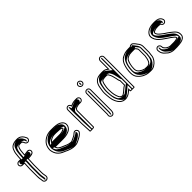

<svg xmlns="http://www.w3.org/2000/svg" viewBox="175 -1800 2947 2947"><g transform="rotate(-45 1648.0 -326.5)"><path d="M238.4 -374.2C245.3 -374.7 254.5 -375.6 264 -376.9C296.9 -379.6 336.7 -382.3 351.2 -409.5C371.5 -447.7 338 -488.7 291.6 -476.7C275.8 -473.6 260.3 -471.1 240.5 -469C240.7 -473.6 241 -478.4 241.5 -483.6L243.7 -508.9C244.4 -516.1 245.1 -523.1 245.9 -529.8L248.1 -551.7C250.3 -567.8 255.3 -583 260.8 -597.8C270 -617.4 271.1 -621.8 303 -625H325.8C326.7 -624.8 332.7 -623.6 335.8 -623H336.3C344.5 -620.2 352.3 -608.6 356.6 -598.6L361.6 -586.5C370.3 -568 395.7 -548.4 425.1 -561.7C443.5 -570 464 -596.3 450.3 -625.6L445.4 -636.4C441.2 -647 435.9 -656.5 429.5 -665C406 -697.3 375.7 -722 319.1 -722C244.8 -722 191.6 -698.8 168.6 -648.4C158.3 -624.3 147.4 -593.5 145 -562.1L143.1 -540.5C141.8 -532.7 140.7 -523.6 140 -514.8V-514.5C140 -498.7 137 -479.2 137 -463V-461.5H98.5C72.2 -461.5 50 -440.5 50 -414.9C50 -389.5 71.9 -367.3 98.5 -367.3H135.8C135.8 -366.8 136 -362.9 136 -361C136 -326.2 131 -289.2 131 -252.1V-90.8C131 -71.8 131.7 -51.5 135.1 -34.4C136.1 -24.5 141 -9 141 0.5V7.5C141 34.1 163.8 56 192 56C221 56 244.8 33.8 244.8 7.5V0.5C244.8 -8.6 243.2 -19.1 240.2 -30.2C236.1 -48.6 233.8 -67 233.8 -89.8V-252.1C233.8 -288.5 239.3 -327.6 239.3 -364.7V-365.2C238.9 -368.3 238.6 -370.6 238.4 -374.2ZM223.4 -373.2C223.6 -370 224.2 -365.1 224.3 -364.2C224.2 -327.8 218.8 -289.9 218.8 -252.1V-89.8C218.8 -65.9 221.1 -46.6 225.7 -26.6C228.5 -15.8 229.8 -7 229.8 0.5V7.5C229.8 24.4 213.7 41 192 41C171.5 41 156 25.1 156 7.5V0.5C156 -13.1 150.8 -28.6 150 -36C148.3 -52 146 -71.3 146 -90.8V-252.1C146 -287.9 151 -324.8 151 -361C151 -363.8 150.8 -367.2 150.7 -368.4L149.7 -382.3H98.5C80.2 -382.3 65 -398 65 -414.9C65 -431.6 80 -446.5 98.5 -446.5H152V-463C152 -484.8 154.6 -517.7 158 -538.6L160 -560.9C162.2 -589.7 172.4 -619.3 182.3 -642.4C201.7 -685 247.4 -707 319.1 -707C370.5 -707 395.5 -686.3 417.5 -656C423.2 -648.4 427.8 -640.1 431.6 -630.6L436.7 -619.4C445.8 -599.9 432.1 -581.3 418.9 -575.3C399.1 -566.4 381.6 -579.7 375.4 -592.6L370.4 -604.4C365.6 -615.7 357.4 -631.8 341 -637.2C335.2 -639.2 329.3 -639.6 327.4 -640H302.3C267.5 -636.5 257.2 -625.4 247.2 -604.2C240.3 -589.6 235.7 -571.8 233.2 -553.5L231 -531.4C230.2 -524.7 229.5 -517.7 228.7 -510.3L226.5 -485C226 -479.6 225.7 -474.3 225.5 -469.6L224.9 -452.3L242.1 -454.1C262.3 -456.2 278.4 -458.8 294.4 -462C327.1 -468.3 353.8 -446.5 337.9 -416.5C327 -395.9 274.7 -391.9 237.3 -389.1L222.5 -388ZM362.9 -634.2C390.5 -625 391.8 -611 396.1 -600.9L401.1 -588.9C402.2 -586.6 403.7 -584 405.8 -581.3C413.7 -591.5 418.5 -606.9 410.9 -623.1L405.9 -634.1C401.8 -644.4 396.9 -653 391 -661C365.9 -695.5 338.9 -707 319.1 -707C274.5 -707 230.2 -694.5 208.1 -646C197.9 -622.4 187.3 -592 185 -561.7L183 -539.8C181.8 -532 180.6 -522.8 180 -514.6C180 -498 177 -478.6 177 -463V-446.5H107C99.9 -442.2 90 -429.6 90 -414.9C90 -400.4 99.4 -387.3 107.5 -382.3H174.7L175.8 -367.7C175.8 -367 176 -363.2 176 -361C176 -325.7 171 -288.7 171 -252.1V-90.8C171 -71.7 171.7 -52.2 175 -35.3C176 -25.7 181 -10.7 181 0.5V7.5C181 18.9 185.7 28.8 192.6 35.6C199 29.6 204.8 18.8 204.8 7.5V0.5C204.8 -8 203.3 -17.8 200.4 -28.8C196.1 -47.8 193.8 -66.6 193.8 -89.8V-252.1C193.8 -289.1 199.3 -328 199.3 -364.8C199 -367 198.6 -370.4 198.4 -373.8L197.6 -386.4L230.7 -388.9C235.3 -389.2 242.8 -390 249.7 -390.9C282.7 -395.7 300.3 -390.5 311.9 -412.4C322.5 -432.3 315 -453.2 303.3 -462.1C288 -459.3 271 -456.6 251.2 -454.6L199.8 -449.3L200.5 -469.3C200.7 -473.9 201 -478.9 201.5 -484.2L203.7 -509.4C204.4 -516.7 205.2 -523.7 205.9 -530.4L208.1 -552.4C210.5 -569.6 215.5 -584.4 221.3 -600.2C226.9 -612.2 226.8 -621.9 250.4 -631C265.1 -636.7 281.6 -638.4 297.7 -640H336.7C344.5 -638.3 354.3 -637.1 362.9 -634.2Z M693.5 -325.6C720.7 -341.8 743.9 -354.5 786.3 -354.5H815.8C827.7 -354.5 877.7 -351.6 886.5 -350.6C889.3 -350.3 927 -342.8 927 -338.2L928.1 -336.2V-335C928.1 -333.6 926.3 -331.2 923.3 -329.3C901.5 -317.1 881.4 -310.8 848.1 -307.5L673.4 -307.5C674.5 -309 692.6 -327 693.5 -325.6ZM692.3 -170.4C677.7 -177.4 667.4 -191.2 659.3 -210.5H826.3C856.2 -210.5 886.9 -213.6 910.8 -219.8L929.8 -225.8C975.9 -237.9 1016.6 -269.9 1025.9 -318.7C1036.5 -379.5 996.6 -411 961.8 -429.6C927.3 -447.2 869.6 -451.5 815.8 -451.5H786.3C733.2 -451.5 695.1 -438.7 659.8 -419.5C599.5 -383.4 554 -330.7 554 -235V-234.7L554 -234.5C554.7 -224.4 557.3 -212.4 561.3 -199C571.2 -161.2 589.3 -131.3 614.3 -108.6C646.3 -76.6 684.9 -64.3 728 -45.2L751.1 -34.3C764.7 -27.9 781.7 -22 796.8 -17.8L813.8 -13.7C848.5 -4.8 903.5 -2.2 937 -16.1C965.8 -28 992.9 -43.1 1019.2 -57.5C1035.5 -67 1052.2 -80.1 1064.8 -92.7C1074.4 -102.3 1086 -114.6 1086 -134C1086 -160.6 1064.1 -182.5 1037.5 -182.5C1024.3 -182.5 1012.5 -177.6 1003.2 -168.3C988.8 -153.9 973 -141.4 952.6 -132.8L912.4 -113.7C902.3 -108.9 896.5 -104.8 887.5 -102.5H868.8C856 -103.7 854 -104.4 841.8 -106.3L824.3 -111.2C819.5 -112.5 814 -114.1 807.7 -116.1C791.4 -121.3 760 -139.7 738.2 -146.1C721.5 -152 706.6 -160.7 692.3 -170.4ZM888.2 -365.5C878 -366.7 829.1 -369.5 815.8 -369.5H786.3C741.6 -369.5 714 -355.2 687.8 -339.7C675.3 -334.5 665.2 -321.5 661.5 -316.5L643.3 -292.5L848.8 -292.5C883.7 -295.9 906.9 -302.9 930.6 -316.2C935.4 -318.9 943.1 -323.5 943.1 -335V-339.9C938.2 -364.5 888.6 -366.5 888.2 -365.5ZM684.9 -157.4C700.9 -146.6 715 -138.5 733.2 -132C751.9 -125.3 783.5 -108 803.2 -101.8C809.6 -99.8 815.4 -98.1 820.3 -96.7L838.6 -91.6C850.6 -89.7 854.4 -88.7 868.2 -87.5H889.4C902 -90.8 909.6 -95.8 918.8 -100.2L958.7 -119.1C982.7 -129.5 998.5 -142.4 1013.8 -157.7C1020.4 -164.3 1028.1 -167.5 1037.5 -167.5C1055.8 -167.5 1071 -152.3 1071 -134C1071 -121.2 1063.8 -112.9 1054.2 -103.3C1042.6 -91.7 1026.4 -79.1 1011.8 -70.5C985.9 -56.4 958.9 -41.4 931.3 -30C902.9 -18.2 849.9 -19.9 817.4 -28.3L800.6 -32.3C784.9 -36.8 770 -41.9 757.5 -47.8L734.3 -58.9C689.6 -78.7 654 -90.1 624.9 -119.2C602.5 -141.6 585.5 -166 575.7 -203C571.8 -216.2 569.6 -227.3 569 -235.3C569.4 -326.2 610.5 -372.3 667.2 -406.5C701.7 -425.1 735.8 -436.5 786.3 -436.5H815.8C868.9 -436.5 925.2 -431.5 954.9 -416.3C988 -398.6 1020 -372.6 1011.1 -321.3C1003.2 -279.9 968.1 -251.3 925.7 -240.2L906.7 -234.2C883.7 -228.4 855.1 -225.5 826.3 -225.5H636.7L645.5 -204.7C654.2 -184 666 -167.2 684.9 -157.4ZM620.6 -292.5 634.9 -311.6C638.2 -316 648.8 -328.3 664 -336.2C688.6 -350.7 720.6 -369.5 786.3 -369.5H815.8C837 -369.5 880.7 -367 898 -364.9C906.8 -364 955.6 -360.3 966.2 -341.3C967 -339.9 967.4 -339 968.1 -337.7V-335C968.1 -329.6 964.4 -325.9 957.7 -321.7C932.8 -305.9 898 -296.9 853.2 -292.5ZM658.7 -162.2C637.3 -173.3 628 -188.8 619.8 -208.2L612.5 -225.5H826.3C848.4 -225.5 870.4 -227.8 886.7 -231.8L905.4 -237.7C935.7 -245.7 976.9 -272.1 986 -319.7C996 -377.4 959.4 -404.7 929.3 -420.9C906.8 -432.2 865.8 -436.5 815.8 -436.5H786.3C753.3 -436.5 726.4 -429.2 693.2 -411.3C638.4 -378.2 594 -328.9 594 -234.9C594.7 -225.3 597 -213.9 601.1 -200.5C610.8 -163.4 628 -135.4 651.5 -114.1C681.5 -84.2 711.8 -75.6 759 -54.8L782.5 -43.6C793 -38.6 806 -34.1 819.6 -30.1L835.8 -26.3C861.5 -19.6 892.2 -19.9 907.3 -26.2C933.3 -36.9 959.2 -51.2 985.9 -65.8C999.2 -73.6 1015.7 -86.3 1027.4 -98C1036.6 -107.2 1046 -116.8 1046 -134C1046 -144 1042.7 -152.7 1037.2 -159.7C1023 -146 1008.3 -134 983.3 -123.2L943.8 -104.4C936.6 -101 930.7 -95.4 910.2 -90.1L900 -87.5H864.1C845.3 -89.2 833.6 -91.3 821.7 -93.2L800.8 -99.1C795.1 -100.6 788.7 -102.5 782 -104.6C755.6 -113 725.6 -130.8 713.7 -134.3C691 -140.9 674.2 -151.8 658.7 -162.2Z M1195 -26V-10.5C1195 3.4 1214.5 0 1223 0C1228.3 0 1292 4 1292 -16.5V-372C1293.7 -376.9 1293.5 -378.5 1293.7 -378.4C1298.6 -395.5 1319.7 -408.8 1342.6 -412.1C1355.7 -414 1362.4 -418 1376.5 -418H1411.5C1437.3 -418 1460 -440.3 1460 -466.5C1460 -492.7 1437.4 -515 1411.5 -515H1376.5C1338.7 -515 1309.1 -504.8 1280.2 -492.4C1274.2 -512.6 1256.6 -529 1233.5 -529C1206.9 -529 1185 -507.1 1185 -480.5V-357.5C1185 -329.7 1187 -304.2 1187 -275.5V-194.5C1187 -184.3 1187.3 -172.9 1188 -160.1L1190 -126C1190.7 -116.7 1191 -108 1191 -99.5C1191 -86.3 1194 -51.2 1194 -41.5V-40.9C1194.6 -37.1 1195 -32.5 1195 -26ZM1206 -99.5C1206 -108.3 1205.7 -117.6 1205 -127L1203 -160.9C1202.3 -173.5 1202 -184.6 1202 -194.5V-275.5C1202 -304.9 1200 -330.5 1200 -357.5V-480.5C1200 -498.8 1215.2 -514 1233.5 -514C1248.9 -514 1261.4 -503.1 1265.9 -488.1L1270.7 -472L1286.2 -478.6C1314.4 -490.7 1341.5 -500 1376.5 -500H1411.5C1429 -500 1445 -484.2 1445 -466.5C1445 -448.8 1429 -433 1411.5 -433H1376.5C1359 -433 1350.4 -428.4 1340.4 -426.9C1313.8 -423.1 1287.6 -408.8 1279.1 -382C1278.3 -378.5 1278.8 -379.5 1277 -374.5V-19.5C1265.4 -14.1 1228.3 -15 1223 -15C1218.2 -15 1213.4 -14.6 1210 -14.7V-26C1210 -45.4 1206 -79.1 1206 -99.5ZM1235 -26V-14.7C1240.6 -14.6 1248.8 -14.9 1251.8 -15.4C1251.9 -15.6 1252 -16 1252 -16.5V-373C1253.8 -378.2 1252.7 -376.9 1254.2 -380.8C1260.3 -399.8 1280.5 -418.9 1328.5 -426.1C1328.5 -426.1 1338.3 -433 1376.5 -433H1402.1C1410 -438 1420 -451.3 1420 -466.5C1420 -481.5 1410.5 -494.7 1402.1 -500H1376.5C1359.5 -500 1339 -494.8 1310.3 -482.5L1250.6 -457L1240.5 -490.8C1238.9 -496.2 1236.6 -500.7 1233.2 -505.4C1228.4 -498.9 1225 -490.1 1225 -480.5V-357.5C1225 -330 1227 -304.5 1227 -275.5V-194.5C1227 -184.4 1227.3 -173.1 1228 -160.4L1230 -126.4C1230.7 -117.1 1231 -108.1 1231 -99.5C1231 -86.7 1234 -52.1 1234 -41.3C1234.6 -37.6 1235 -32.4 1235 -26Z M1567 -1.6C1567 -1.6 1565.3 3.5 1564.2 7.7C1557 36.4 1576.8 61.1 1598.5 67.2C1641.3 79.3 1664 39.9 1664 -1.5V-455.9C1664 -481.8 1642.1 -503 1615.5 -503C1588.9 -503 1567 -481.8 1567 -455.9ZM1610.5 -580C1637.1 -580 1659 -601.9 1659 -628.5C1659 -656 1635.1 -680 1607.5 -680C1580.9 -680 1559 -658.1 1559 -631.5C1559 -604 1582.9 -580 1610.5 -580ZM1582 0.9V-455.9C1582 -473.1 1596.8 -488 1615.5 -488C1634.2 -488 1649 -473.1 1649 -455.9V-1.5C1649 33.9 1632.4 61.2 1602.5 52.8C1587.8 48.6 1573.8 31.1 1578.8 11.3C1580.2 5.5 1581 3.8 1582 0.9ZM1610.5 -595C1591.4 -595 1574 -612.4 1574 -631.5C1574 -649.8 1589.2 -665 1607.5 -665C1626.6 -665 1644 -647.6 1644 -628.5C1644 -610.2 1628.8 -595 1610.5 -595ZM1611.4 45.3C1618.9 34.4 1624 16.5 1624 -1.5V-455.9C1624 -465.4 1620.6 -474 1615.5 -480.4C1610.9 -474.6 1607 -465.4 1607 -455.9V-0.6C1601.6 15.4 1601.9 32.7 1611.4 45.3ZM1610 -602.6C1615 -608.9 1619 -618.4 1619 -628.5C1619 -639.6 1614.5 -649.9 1608 -657.4C1603 -651.1 1599 -641.6 1599 -631.5C1599 -620.4 1603.5 -610.1 1610 -602.6Z M1946.8 -428H1988.9C1992.1 -426.7 1998.6 -423.5 2003.2 -421C2008.2 -413.8 2014.2 -402.5 2020.3 -391.4L2024.4 -382.1C2025.8 -377.7 2027.2 -374 2030 -367.8L2034.1 -356.6C2038.1 -338.5 2043.9 -314.4 2050.2 -293.8C2053.3 -275 2056.6 -246.9 2069 -229V-140.8C2026.2 -116.5 2000.7 -82.6 1961.4 -57.6C1955.1 -53.5 1944.4 -48 1940.8 -48H1936.2C1915.1 -52.1 1902.4 -63 1893.2 -79.7C1873.3 -121.4 1861 -174.5 1861 -236.5V-236.8L1861 -237C1860.3 -246.2 1860 -255.3 1860 -264.5C1860 -290.5 1864.4 -315.7 1868.8 -337.8C1872.2 -351.5 1872.4 -362.4 1875.6 -372.1L1881.1 -388.6C1887.5 -406.7 1895.7 -423 1914.4 -423H1915.7C1925.2 -425.8 1932.4 -426.6 1946.8 -428ZM2166 -663.5C2166 -690.1 2143.2 -712 2117 -712C2090.7 -712 2069 -689.8 2069 -663.5V-495.5C2063.7 -499.8 2054.6 -506.1 2045 -511.1C2022 -522.6 2006.5 -525 1979.4 -525H1960.6C1945.6 -525 1927.5 -523.3 1914.6 -522C1828.6 -513 1789 -455.1 1777.1 -379.4C1772.9 -346.7 1763 -311.7 1763 -271.3C1763 -260.7 1763.3 -250.2 1764 -239.7L1766 -208.5C1768.3 -172.7 1772.8 -141.7 1780.3 -110.6C1802.9 -40.7 1848.1 48.3 1957.6 32.9C2007.8 24.6 2039.7 -4.6 2069 -29.4V-10.5C2069 2.2 2090.2 0.8 2103.3 0C2108.7 0.1 2113.9 0 2118.6 -0.1C2123.4 0 2128.7 0.1 2134.1 0C2146.3 0.7 2166 1.9 2166 -10.3ZM1913.6 -438C1883.3 -437 1873.1 -410.9 1866.9 -393.5L1861.4 -376.9C1857.1 -364 1857.2 -353.3 1854.3 -341.5C1848.7 -319.4 1845 -292.1 1845 -264.5C1845 -255.2 1845.4 -245.1 1846 -236.2C1846.2 -170.8 1858.7 -117.3 1879.7 -73.3C1889.7 -52.3 1909 -38 1934.7 -33H1940.8C1953 -33 1962.3 -40.3 1969.5 -45C2011.6 -71.8 2036.8 -105.2 2076.4 -127.8L2084 -132.1V-233.7C2073.4 -248.9 2068.6 -274.3 2064.8 -297.2C2058.5 -317.8 2052.7 -342.2 2048.6 -360.8L2043.9 -373.5C2041.1 -379.7 2039.9 -382.9 2038.4 -387.4L2033.8 -398.1C2026.9 -410.6 2020.5 -422.5 2013.4 -432.5C2006.3 -436.4 1998.4 -440.3 1991.8 -443H1946C1932.6 -441.7 1923.6 -440.7 1913.6 -438ZM2134.4 -15 2133.8 -15C2128.8 -14.9 2123.7 -15 2118.9 -15.1L2118.6 -15.1L2118.3 -15.1C2113.6 -15 2108.6 -14.9 2103.6 -15L2103.1 -15C2096.6 -14.6 2088.5 -14.4 2084 -14.9V-61.8L2059.3 -40.9C2029.6 -15.7 2000.4 10.6 1955.3 18.1C1857.9 31.7 1817 -46.2 1794.7 -114.7C1787.4 -145.4 1783.2 -174.5 1781 -209.5L1779 -240.6C1778.3 -250.8 1778 -261.1 1778 -271.3C1778 -309.2 1787.6 -343.4 1791.9 -377.3C1803.2 -448.5 1838.2 -498.9 1916.1 -507C1928.9 -508.3 1946.7 -510 1960.6 -510H1979.4C2005.6 -510 2017.2 -508.2 2038.1 -497.7C2046.5 -493.4 2055.3 -487.4 2059.5 -483.9L2084 -464V-663.5C2084 -681.6 2099.2 -697 2117 -697C2135 -697 2151 -681.4 2151 -663.5V-14.9C2146.5 -14.3 2140 -14.7 2134.4 -15ZM1941.5 -443H2006.5L2018.3 -438.1C2025.5 -435.2 2033.2 -431.2 2040.1 -427.4C2046.8 -417.8 2052.5 -407.2 2059.6 -394.1L2064 -384.2C2065.7 -379.1 2066.4 -376.9 2069.6 -370.1L2073.9 -358.2C2078 -339.9 2083.7 -315.7 2090 -295.1C2093.4 -274.7 2097.9 -246.8 2109 -230.9V-136.4C2067.8 -112.9 2041.6 -79.1 1995.9 -50.1C1993.4 -48.4 1988.8 -33 1940.8 -33H1926.4L1917.7 -34.7C1876.3 -42.8 1863.5 -59.4 1853.9 -76.9C1833.3 -120.1 1821 -173.5 1821 -236.6C1820.3 -246 1820 -255.2 1820 -264.5C1820 -291.2 1824.4 -316.5 1829 -339.1C1832.3 -352.4 1832.2 -362.9 1835.9 -374L1841.4 -390.5C1846.1 -403.5 1841.1 -430.3 1900.3 -437.3C1915.8 -440.8 1928 -441.6 1941.5 -443ZM2118.5 -15.1C2121 -15 2123.7 -15 2126 -15V-663.5C2126 -673.2 2122.7 -681.6 2117.3 -688.6C2112.6 -682.3 2109 -673.1 2109 -663.5V-427.1L2032.7 -489.3C2028.5 -492.7 2020.7 -498 2012.7 -502.2C1994.4 -511.3 1996.5 -510 1979.4 -510H1960.6C1953.4 -510 1937.1 -508.7 1925.1 -507.5C1876.9 -502.4 1829.3 -456.4 1817 -378.6C1812.8 -345.5 1803 -310.7 1803 -271.3C1803 -260.9 1803.3 -250.4 1804 -240L1806 -208.9C1808.3 -173.4 1812.6 -143.1 1820 -112.2C1844.3 -37.7 1896.5 21.5 1936.1 19.6C1968 18 2000.5 -8.5 2032.4 -35.5L2109 -100.5V-14.9C2110.3 -14.9 2116 -15 2118.5 -15.1Z M2609 -362.5V-250.5C2609 -245.4 2609.2 -241.6 2610 -235.1C2610 -234.6 2609.3 -229.5 2608.1 -224.9C2600.5 -167.3 2586.2 -95 2527 -95H2511.9C2507.3 -95 2499.8 -95.3 2490.6 -96H2477.1C2458.9 -99.5 2428.7 -111.2 2418.3 -120.8C2412.7 -126 2403.6 -129.6 2395.9 -133.6C2377 -151.9 2362 -165.8 2362 -206.5C2362 -266.4 2375 -319.7 2395 -361.3C2406.8 -383.1 2434.2 -396.5 2465.4 -406.2L2475.4 -408.1C2483.5 -409 2503.2 -411 2511.9 -411H2575.7C2577.2 -411 2578 -411 2579.9 -411.2C2589.4 -396.2 2609 -381.1 2609 -362.5ZM2706 -243.1V-351.9C2706 -389.6 2689.1 -416.9 2671.3 -438C2655.4 -456.8 2649.3 -472.6 2629.5 -490.3L2620.5 -498.1C2598.4 -518.3 2567.1 -509.5 2548.6 -493.5H2511.9C2483.4 -493.5 2456.2 -489.5 2433.8 -484.4L2406.2 -474.5C2395.8 -470.5 2385.8 -466.1 2377 -461.6C2330.3 -438.9 2303.7 -397.2 2287.3 -345.5C2273.9 -303.1 2265 -254.3 2265 -200.6C2265 -146.5 2281.5 -108.6 2310.2 -80.8C2321.4 -69.9 2331.6 -56.5 2347.8 -47.6C2355.5 -43.3 2363 -37 2372.8 -31C2404.2 -15.7 2437.1 1 2488.9 1C2499.1 1.7 2506.5 2 2511.9 2H2527C2560 2 2581.8 -7.6 2602.9 -19.9C2626.2 -33.8 2647.9 -53.3 2663.7 -74.9C2680.7 -99.8 2699 -130.9 2699 -170.8C2699 -184.3 2707 -215.8 2707 -233.4V-234.2C2706.4 -237.1 2706 -240.2 2706 -243.1ZM2575.7 -426H2511.9C2501.3 -426 2481.9 -423.9 2473.2 -422.9L2461.8 -420.8C2429.5 -410.8 2397.2 -396.8 2381.8 -368.4C2371.4 -349.1 2364.4 -330.7 2359.1 -306C2353 -273.1 2347 -245.4 2347 -206.5C2347 -161.1 2366.6 -141.2 2385.4 -122.8C2391.4 -116.9 2405.6 -112.1 2408.1 -109.8C2419.9 -98.9 2432.9 -95 2448 -89.4C2459 -84.9 2466.3 -82.8 2475.7 -81H2490.1C2500.7 -80.2 2506.3 -80 2511.9 -80H2527C2602 -80 2615.8 -169.6 2622.9 -222.1C2624.7 -230.2 2624.8 -230.7 2625 -235.7C2624.3 -241.9 2624 -245.8 2624 -250.5V-362.5C2624 -390.5 2599 -409.1 2592.6 -419.2L2587.7 -426.9C2583.9 -426.6 2579.3 -426 2575.7 -426ZM2489.4 -14H2488.9C2440.9 -14 2410.2 -29.5 2380 -44.2C2371 -49.7 2364.5 -55.4 2355.1 -60.7C2342.1 -67.9 2333.1 -79.5 2320.6 -91.6C2295 -116.4 2280 -149.7 2280 -200.6C2280 -252.6 2288.6 -300 2301.6 -341C2317.3 -390.6 2341.6 -427.7 2383.8 -448.2C2392.2 -452.5 2401.6 -456.6 2411.4 -460.4L2438 -470C2461 -475.1 2484.9 -478.5 2511.9 -478.5H2554.1C2569.7 -491.9 2593.4 -502.6 2610.6 -486.9L2619.6 -479C2633.6 -466.5 2640.1 -455.7 2650.1 -441C2654 -434.2 2656.8 -431.9 2659.8 -428.4C2676.6 -408.5 2691 -384.8 2691 -351.9V-243.1C2691 -239.5 2691.6 -235.3 2692 -232.7C2691.6 -216 2684 -188.2 2684 -170.8C2684 -135.7 2667.8 -107.5 2651.4 -83.6C2637.3 -64.1 2616.6 -45.6 2595.3 -32.9C2575.3 -21.2 2556.8 -13 2527 -13H2511.9C2507.1 -13 2499.4 -13.3 2489.4 -14ZM2650 -235.3 2650 -234.9C2649.9 -233.1 2649.4 -229.4 2648 -223.8C2641.5 -175 2644 -100.2 2558.8 -83C2549.5 -81.1 2538.4 -80 2527 -80H2511.9C2503.4 -80 2497.2 -80.3 2487 -81H2467.5C2451.6 -84 2439 -87.2 2424.7 -93C2411.6 -97.8 2392.9 -104.3 2381.2 -115.2C2379.5 -116.8 2368.8 -122 2360.5 -126.3C2340.8 -145.5 2322 -163.2 2322 -206.5C2322 -244.4 2327.8 -271.4 2334 -304.1C2339.1 -328 2346.1 -344 2355.7 -364.1C2370.1 -390.8 2405.7 -407.1 2443.4 -418.9L2460.6 -422.1C2473.3 -423.5 2489.5 -426 2511.9 -426H2573.1L2609.7 -429.2L2618.8 -414.7C2626.8 -402.1 2649 -385.1 2649 -362.5V-250.5C2649 -245.6 2649.3 -241.7 2650 -235.3ZM2511.9 -13H2527C2535.9 -13 2548.2 -15.7 2569.2 -28C2589.5 -40.1 2609.7 -57.8 2625 -78.8C2641.6 -102.9 2659 -132.7 2659 -170.8C2659 -185.9 2667 -216.7 2667 -233.6C2666.5 -236.3 2666 -239.9 2666 -243.1V-351.9C2666 -387.9 2650.2 -413.4 2633.2 -433.5C2616.6 -453.2 2607.5 -471.6 2587.2 -489.1C2586.8 -488.8 2585.9 -488.1 2585.3 -487.5L2574.8 -478.5H2511.9C2494.7 -478.5 2476.2 -476.2 2458.1 -472.4L2434.4 -463.8C2425.9 -460.5 2417.1 -456.8 2409.1 -452.6C2337.8 -418 2305 -310.1 2305 -200.6C2305 -147.6 2321.4 -111.6 2347.5 -86.2C2359.7 -74.4 2370.3 -61.9 2380.9 -56C2391.5 -50.1 2397.3 -44.9 2405.8 -39.5C2439.1 -23.3 2462.6 -14 2488.9 -14H2492.4C2499.2 -13.6 2511.8 -13 2511.9 -13Z M3078.6 -69H3000.1C2979.7 -69 2960.7 -79.7 2945.8 -88C2933.7 -94.4 2924.9 -104.5 2915.3 -116.3C2910.3 -122.1 2906 -128.2 2906 -129.5V-129.9C2903.5 -154.3 2903 -174.8 2883.6 -189.9C2848.4 -217.3 2801.3 -185.1 2806.1 -144.6C2806.8 -138.2 2809 -129.9 2809 -122.5V-122.1C2812.2 -94.4 2825.9 -71 2841.9 -52.5C2845.7 -48.3 2894.2 -5.3 2894.2 -5.3C2919.5 12.2 2957.5 28 3000.1 28H3058.4C3094.4 28 3132.3 22 3158 16.9C3196.1 9.2 3240.5 -16 3245 -59C3255.3 -143.5 3195 -176.5 3152.5 -212.9C3130.2 -232 3101.2 -248.5 3075.4 -266.2L3045.2 -289.4C3036 -295.7 3027.2 -302.6 3018.8 -310.1C3000.7 -326.3 2977.9 -346.9 2976.8 -373.6C2982 -387.7 3002.4 -391.6 3025.7 -400.6C3033.4 -402.7 3055 -404 3069.3 -404H3089.8C3102.7 -404 3111.7 -402.4 3123.7 -400C3130.1 -387.8 3137.7 -375.5 3154.6 -369.9C3184.9 -359.8 3209 -379.3 3216.1 -400.6C3222.3 -419.2 3215 -434.3 3209.2 -445.9C3189.6 -485 3146.6 -501 3089.8 -501H3069.3C3018 -501 2978.2 -491.8 2944.1 -474.9C2904.3 -452.6 2860.7 -408.8 2880.3 -345.9C2886.9 -320.2 2900 -296.4 2915.6 -276.7C2951.1 -236.8 2996.4 -204.7 3042 -174.7C3077.6 -154.3 3105.2 -131 3135.6 -106.6C3143.3 -100.4 3146.4 -95.1 3149 -83.3V-81.6C3148.9 -81.5 3148.9 -81.5 3148.3 -81.3L3134.4 -77.5C3122.4 -74.1 3114.1 -71 3101.7 -71H3101.3C3093.7 -70.3 3088 -69.8 3078.6 -69ZM3058.4 13H3000.1C2961.5 13 2926.5 -1.6 2903.5 -17.2C2897.9 -22.1 2856.1 -59.5 2853 -62.6C2837.8 -80.3 2826.8 -100.6 2824 -122.9C2823.7 -134.7 2821.6 -141.2 2820.9 -146.4C2817.6 -174.6 2850.4 -196.7 2874.4 -178.1C2887.6 -167.8 2888.6 -153.4 2891.3 -126.3C2893.8 -117.4 2898.6 -112.7 2903.8 -106.7C2913.2 -95.2 2923.7 -82.7 2938.7 -74.8C2953.1 -66.8 2974.6 -54 3000.1 -54H3079.2C3088.2 -54.8 3096 -55.5 3101.9 -56C3118.8 -56.2 3127 -59.8 3138.4 -63L3164 -70.1V-84.9C3160.9 -99.2 3155.5 -109.8 3145 -118.3C3114.9 -142.4 3086 -166.6 3049.8 -187.5C3004 -217.7 2960.5 -248.9 2927.1 -286.3C2912.2 -305.4 2900.8 -326.4 2894.8 -349.7C2880.7 -404.1 2911.9 -439.5 2951.1 -461.6C2983.6 -477.6 3019.9 -486 3069.3 -486H3089.8C3144.5 -486 3179.9 -470.9 3195.8 -439.1C3201.6 -427.5 3206 -417.6 3201.9 -405.4C3196.9 -390.3 3180.5 -377.1 3159.4 -384.1C3145.9 -388.6 3140.7 -399.9 3133.7 -413.2C3119.4 -416.2 3106.5 -419 3089.8 -419H3069.3C3053.9 -419 3033.2 -418.2 3021.7 -415.1C2999.8 -409.1 2971.2 -402 2961.7 -376C2963.2 -338.5 2990 -315.7 3008.8 -299C3017.6 -291.1 3027.4 -283.5 3036.4 -277.3L3066.6 -254.1C3093.2 -235.8 3122 -219.3 3142.7 -201.5C3167 -180.7 3194 -164 3210.4 -140.3C3223.6 -120.2 3234.3 -95.3 3230.1 -60.7C3226.7 -27.9 3190.9 -5.1 3155 2.1C3128.3 7.5 3093.6 13 3058.4 13ZM3139.2 3.6C3158.4 -0.3 3200.9 -19.6 3205 -59.6C3209.5 -96.9 3197.8 -124.1 3184 -145C3166.7 -170 3140.3 -185.9 3115.8 -206.9C3095.1 -224.7 3067.8 -240.2 3039.9 -259.3L3009.6 -282.5C3000.8 -288.6 2990.6 -296.5 2981.9 -304.3C2963.2 -321.1 2938.1 -343.7 2936.8 -374.5C2944.5 -395.7 2979.3 -404.2 2997 -411.1C3018.9 -419.6 3049.8 -419 3069.3 -419H3089.8C3112.3 -419 3130.4 -415.7 3143 -413.1L3159.4 -409.7C3162.7 -403.3 3166.2 -396.2 3170.3 -390.8C3182.4 -407.2 3177.9 -427.1 3169.9 -443.1C3151.5 -479.9 3119.4 -486 3089.8 -486H3069.3C3032.7 -486 3006.4 -480.7 2976.7 -466.2C2942.8 -447 2901.6 -407 2920 -347.5C2926.5 -322.6 2938.8 -300.2 2953.8 -281.2C2987.6 -243.3 3030.8 -212.3 3076.1 -182.5C3113.6 -161 3141.9 -137 3171.9 -112.9C3182.1 -104.6 3186.2 -96.5 3189 -83.9V-75.2C3183.7 -73.3 3182.9 -72.7 3173.2 -69.6L3158.3 -65.4C3150.7 -63.3 3138.8 -57.3 3106.8 -56.1C3102.4 -55.7 3090.6 -54.6 3083.1 -54H3000.1C2948.6 -54 2924.4 -73 2913 -79.4C2895.7 -88.7 2886.6 -100.2 2877.1 -111.8C2871.3 -118.6 2866 -122.3 2866 -129.6C2864 -148.7 2862.6 -165.3 2854.6 -176.2C2848.8 -168.7 2844.6 -157.2 2846 -145.3C2846.7 -139.4 2849 -131.1 2849 -122.4C2852.1 -97 2864.8 -74.7 2879.8 -57.3C2883.9 -53.2 2923.8 -17.6 2930.3 -11.9C2954.4 4.5 2984.4 13 3000.1 13H3058.4C3090.1 13 3105.4 10.4 3139.2 3.6Z"/></g></svg>

Font: HoneyBee
Style: Blur
Weight: 700
Foundry: Cannot Into Space Fonts
Version: Version 0.89